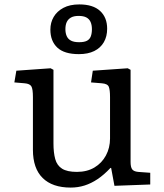

<svg xmlns="http://www.w3.org/2000/svg" viewBox="-20 -835 743 869"><path d="M300 14Q217 14 173 -29.5Q129 -73 129 -157V-396Q129 -432 122 -444Q115 -456 92 -458L45 -462L54 -515L209 -526L222 -519V-186Q222 -144 230 -115Q238 -86 261 -71.5Q284 -57 328 -57Q374 -57 407.5 -77Q441 -97 459.5 -131.5Q478 -166 478 -208V-396Q478 -428 472.5 -442Q467 -456 441 -458L392 -462L400 -515L558 -526L571 -519V-102Q571 -79 578 -69Q585 -59 605 -57L660 -53V0L498 6L483 -75H480Q451 -44 422 -24.5Q393 -5 363 4.5Q333 14 300 14ZM337 -590Q271 -590 239.5 -619.5Q208 -649 208 -701Q208 -733 223 -758.5Q238 -784 267 -799.5Q296 -815 339 -815Q401 -815 433 -785.5Q465 -756 465 -705Q465 -670 450 -644Q435 -618 406.5 -604Q378 -590 337 -590ZM338 -644Q361 -644 373.5 -650.5Q386 -657 391 -670.5Q396 -684 396 -703Q396 -722 390 -735.5Q384 -749 371 -756Q358 -763 336 -763Q314 -763 301 -755.5Q288 -748 282 -735Q276 -722 276 -703Q276 -685 282 -671.5Q288 -658 301.5 -651Q315 -644 338 -644Z"/></svg>

Font: Literata Variable Black
Style: Regular
Weight: 900
Designer: Latin by Veronika Burian and Jose Scaglione. Greek by Irene Vlachou. Cyrillic by Vera Evstafieva.
Foundry: TypeTogether
Version: Version 3.021